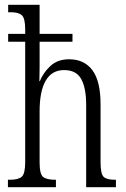

<svg xmlns="http://www.w3.org/2000/svg" viewBox="-20 -780 525 800"><path d="M13 0V-31H21Q56 -31 70.5 -43.5Q85 -56 85 -105V-606H14V-639H85V-657Q85 -704 71 -716.5Q57 -729 26 -729H14V-760H145V-639H282V-606H145V-499Q145 -484 144.5 -467.5Q144 -451 144 -442H146Q160 -477 190 -505Q220 -533 268 -533Q331 -533 365 -487.5Q399 -442 399 -345V-104Q399 -56 411.5 -43.5Q424 -31 459 -31H463V0H339V-344Q339 -413 318.5 -450.5Q298 -488 247 -488Q196 -488 170.5 -444Q145 -400 145 -316V-103Q145 -54 160 -42.5Q175 -31 210 -31H213V0Z"/></svg>

Font: Noto Serif Tamil ExtraCondensed Light
Style: Regular
Weight: 300
Width: 2
Designer: Indian Type Foundry, Tom Grace, and the Monotype Design Team
Foundry: Monotype Imaging Inc.
Version: Version 2.004; ttfautohint (v1.8.4.7-5d5b)